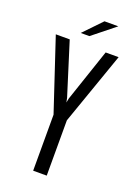

<svg xmlns="http://www.w3.org/2000/svg" viewBox="-139 -776 599 835"><g transform="rotate(20 161.0 -358.5)"><path d="M125.7 0V-259.2L15.4 -591H79.8L156 -348.1L160 -328.1L164 -348.1L246.1 -591H306.1L188.5 -255.9V0ZM115.2 -633.6 195 -716.6H259L155.3 -633.6Z"/></g></svg>

Font: Alumni Sans Thin
Style: Regular
Weight: 100
Designer: Robert E. Leuschke
Foundry: Robert E. Leuschke
Version: Version 1.018